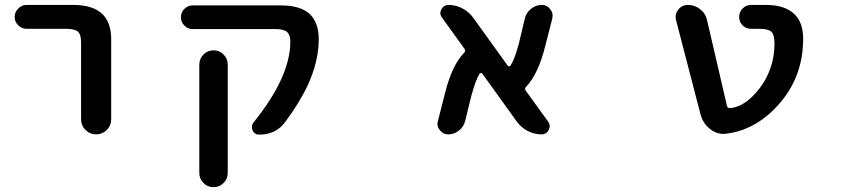

<svg xmlns="http://www.w3.org/2000/svg" viewBox="-20 -568 3540 785"><path d="M311.5 -80.1V-393.6Q311.5 -426.8 298.8 -438.5Q285.2 -450.2 250 -450.2H88.9Q69.3 -450.2 54.7 -464.4Q40 -478.5 40 -498.5Q40 -518.6 54.7 -533.2Q69.3 -547.9 88.9 -547.9H280.3Q361.3 -547.9 400.4 -508.8Q434.6 -473.6 434.6 -408.2V-80.1Q434.6 -54.7 416.5 -36.6Q398.4 -18.6 373 -18.6Q347.7 -18.6 329.6 -36.6Q311.5 -54.7 311.5 -80.1Z M794.9 139.6V-303.7Q794.9 -328.1 812 -345.2Q829.1 -362.3 853 -362.3Q877 -362.3 894 -345.2Q911.1 -328.1 911.1 -303.7V139.6Q911.1 163.1 894 180.2Q877 197.3 853 197.3Q829.1 197.3 812 180.2Q794.9 163.1 794.9 139.6ZM1040 -17.6Q1020.5 -17.6 1012.7 -35.2Q1009.8 -42 1009.8 -48.8Q1009.8 -58.6 1016.6 -67.4Q1167 -253.9 1167 -397.5Q1167 -425.8 1153.3 -437.5Q1139.6 -449.2 1105.5 -449.2H767.6Q748 -449.2 733.9 -463.4Q719.7 -477.5 719.7 -497.6Q719.7 -517.6 733.9 -531.7Q748 -545.9 767.6 -545.9H1129.9Q1206.1 -545.9 1245.1 -511.7Q1283.2 -476.6 1283.2 -407.2Q1283.2 -319.3 1239.3 -221.7Q1205.1 -148.4 1145.5 -68.4Q1107.4 -17.6 1040 -17.6Z M2194.3 -18.6Q2164.1 -18.6 2137.2 -32.7Q2110.4 -46.9 2092.8 -71.3L1952.1 -266.6Q1950.2 -269.5 1946.3 -269.5Q1942.4 -269.5 1940.4 -266.6Q1924.8 -241.2 1907.2 -176.8L1881.8 -73.2Q1876 -49.8 1856.4 -34.2Q1836.9 -18.6 1812.5 -18.6Q1791 -18.6 1778.3 -36.1Q1768.6 -47.9 1768.6 -61.5Q1768.6 -67.4 1770.5 -73.2L1799.8 -188.5Q1828.1 -301.8 1877.9 -352.5Q1884.8 -359.4 1879.9 -367.2L1787.1 -496.1Q1780.3 -504.9 1780.3 -514.6Q1780.3 -521.5 1784.2 -529.3Q1793.9 -547.9 1813.5 -547.9Q1843.8 -547.9 1870.6 -533.7Q1897.5 -519.5 1915 -495.1L2055.7 -299.8Q2058.6 -296.9 2062 -296.9Q2065.4 -296.9 2067.4 -299.8Q2084 -325.2 2101.6 -390.6L2126 -493.2Q2131.8 -516.6 2151.4 -532.2Q2170.9 -547.9 2195.3 -547.9Q2216.8 -547.9 2229.5 -530.3Q2239.3 -518.6 2239.3 -504.9Q2239.3 -499 2238.3 -493.2L2209 -378.9Q2180.7 -265.6 2130.9 -212.9Q2124 -206.1 2128.9 -198.2L2220.7 -71.3Q2227.5 -61.5 2227.5 -51.8Q2227.5 -44.9 2223.6 -37.1Q2213.9 -18.6 2194.3 -18.6Z M2950.2 -21.5Q2944.3 -20.5 2938.5 -20.5Q2908.2 -20.5 2883.8 -40Q2853.5 -63.5 2843.8 -101.6L2744.1 -485.4Q2742.2 -492.2 2742.2 -499Q2742.2 -514.6 2752.9 -528.3Q2767.6 -547.9 2793 -547.9Q2820.3 -547.9 2842.8 -530.3Q2865.2 -512.7 2871.1 -484.4L2952.1 -135.7Q2954.1 -126 2963.9 -126Q3025.4 -129.9 3085 -206.1Q3146.5 -287.1 3146.5 -389.6Q3146.5 -425.8 3133.8 -438Q3121.1 -450.2 3085.9 -450.2H3050.8Q3030.3 -450.2 3016.1 -464.4Q3002 -478.5 3002 -498.5Q3002 -518.6 3016.1 -533.2Q3030.3 -547.9 3050.8 -547.9H3110.4Q3190.4 -547.9 3229.5 -508.8Q3263.7 -474.6 3263.7 -410.2Q3263.7 -328.1 3236.8 -259.3Q3210 -190.4 3156.7 -133.3Q3103.5 -76.2 3042 -47.9Q3019.5 -37.1 2996.6 -30.8Q2973.6 -24.4 2950.2 -21.5Z"/></svg>

Font: Rounded-X Mgen+ 2m medium
Style: Regular
Weight: 500
Designer: [Source Han Sans]
Ryoko NISHIZUKA  (kana & ideographs); Paul D. Hunt (Latin, Greek & Cyrillic); Wenlong ZHANG  (bopomofo
Version: Version 1.059.20150602